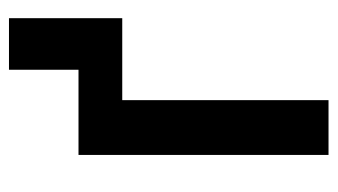

<svg xmlns="http://www.w3.org/2000/svg" viewBox="-178 -556 734 417"><g transform="rotate(-90 188.5 -347.0)"><path d="M358 -694V-448H180V0H61V-543H246V-694Z"/></g></svg>

Font: Noto Sans Disp Cond SemBd
Style: Regular
Weight: 600
Width: 3
Designer: Monotype Design Team
Foundry: Monotype Imaging Inc.
Version: Version 2.000;GOOG;noto-source:20170915:90ef993387c0; ttfaut